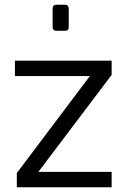

<svg xmlns="http://www.w3.org/2000/svg" viewBox="-20 -790 534 810"><path d="M51 0V-60L359 -469H43V-534H451V-474L142 -65H451V0ZM218 -660Q202 -660 202 -676V-754Q202 -770 218 -770H255Q262 -770 266 -765.5Q270 -761 270 -754V-676Q270 -660 255 -660Z"/></svg>

Font: Exo Thin
Style: Regular
Weight: 400
Version: Version 2.000